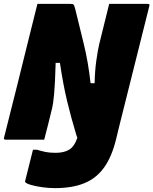

<svg xmlns="http://www.w3.org/2000/svg" viewBox="-27 -720 791 990"><path d="M201 0H2Q-10 0 -6 -11Q29 -148 63 -285.5Q97 -423 131 -560Q140 -595 148.5 -630Q157 -665 166 -700H334Q348 -700 352 -696.5Q356 -693 361 -673Q382 -587 405 -493.5Q428 -400 440 -291H461Q462 -353 469.5 -406.5Q477 -460 485 -494Q498 -546 510.5 -597Q523 -648 536 -700H735Q747 -700 743 -689Q706 -543 669.5 -395.5Q633 -248 596 -102Q590 -77 583.5 -51.5Q577 -26 571 0Q549 89 509.5 144Q470 199 408 224.5Q346 250 256 250Q225 250 192 245.5Q159 241 134.5 234Q110 227 104 220Q101 217 103 212Q112 175 123 132Q134 89 143 52H163Q186 59 207.5 63.5Q229 68 260 68Q303 68 330 51.5Q357 35 372 -10Q369 -15 366 -26Q339 -115 318.5 -201Q298 -287 282 -396H260Q257 -287 252 -234.5Q247 -182 242 -163Q232 -123 222 -82Q212 -41 201 0Z"/></svg>

Font: Recursive Sn Lnr St XBk
Style: Italic
Weight: 1000
Italic angle: -15°
Version: Version 1.079;hotconv 1.0.112;makeotfexe 2.5.65598; ttfautoh